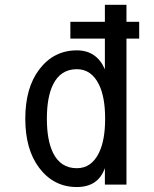

<svg xmlns="http://www.w3.org/2000/svg" viewBox="-20 -752 626 782"><path d="M495.1 0H407.2V-67.4Q379.9 9.8 293 9.8Q198.7 9.8 139.6 -68.4Q83 -143.1 83 -268.6Q83 -394 139.6 -468.8Q198.7 -546.9 293 -546.9Q373.5 -546.9 407.2 -469.7V-594.7H266.6V-663.1H407.2V-732.4H495.1V-663.1H546.9V-594.7H495.1ZM293 -66.9Q352.5 -66.9 383.3 -129.9Q408.2 -181.2 408.2 -268.6Q408.2 -356 383.3 -407.2Q352.5 -470.2 293 -470.2Q226.6 -470.2 195.8 -407.2Q170.9 -356 170.9 -268.6Q170.9 -181.2 195.8 -129.9Q226.6 -66.9 293 -66.9Z"/></svg>

Font: Consola Mono
Style: Book
Weight: 400
Monospace: yes
Version: Version 2.001